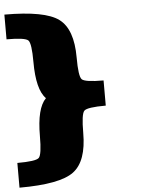

<svg xmlns="http://www.w3.org/2000/svg" viewBox="-59 -921 711 967"><g transform="rotate(-5 297.0 -437.5)"><path d="M468.8 -501.1V-373.9Q375 -373.9 359.4 -358Q343.8 -342.1 343.8 -246.7Q343.8 -103.5 274.4 -51.8Q205.1 0 0 0V-125Q93.8 -125 109.4 -140.6Q125 -156.2 125 -250Q125 -390.6 171.9 -437.5Q125 -484.4 125 -625Q125 -718.8 109.4 -734.4Q93.8 -750 0 -750V-875Q205.1 -875 274.4 -823.2Q343.8 -771.5 343.8 -628.3Q343.8 -532.9 359.4 -517Q375 -501.1 468.8 -501.1Z"/></g></svg>

Font: CraftyPE
Style: Regular
Weight: 400
Designer: Erek Butcher
Foundry: Haunted Coop
Version: Version 0.018;April 4, 2024;FontCreator 15.0.0.2962 64-bit